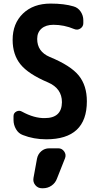

<svg xmlns="http://www.w3.org/2000/svg" viewBox="-20 -760 540 1061"><path d="M302.7 59.6Q322.3 59.6 334.5 76.7Q346.7 93.8 339.8 113.3L294.9 226.6Q286.1 251 265.1 265.6Q244.1 280.3 217.8 280.3H211.9Q189.5 280.3 175.3 263.2Q161.1 246.1 165 223.6L184.6 116.2Q189.5 91.8 208 75.7Q226.6 59.6 252 59.6ZM254.9 -445.3Q371.1 -397.5 415.5 -342.3Q460 -287.1 460 -200.2Q460 9.8 235.4 9.8Q166 9.8 106.4 -13.7Q82 -22.5 68.4 -46.4Q54.7 -70.3 54.7 -96.7V-118.2Q54.7 -135.7 70.8 -144Q86.9 -152.3 102.5 -142.6Q168.9 -106.4 227.5 -107.4Q321.3 -107.4 322.3 -195.3Q322.3 -271.5 245.1 -304.7Q136.7 -350.6 93.3 -404.3Q49.8 -458 49.8 -540Q49.8 -629.9 106.9 -685.1Q164.1 -740.2 259.8 -740.2Q335 -740.2 386.7 -724.6Q411.1 -717.8 425.8 -695.8Q440.4 -673.8 440.4 -648.4V-631.8Q440.4 -613.3 424.3 -602.5Q408.2 -591.8 389.6 -599.6Q334 -623 275.4 -623Q233.4 -623 209.5 -602.1Q185.5 -581.1 185.5 -544.9Q185.5 -474.6 254.9 -445.3Z"/></svg>

Font: Rounded Mgen+ 1m bold
Style: Bold
Weight: 700
Designer: [Source Han Sans]
Ryoko NISHIZUKA  (kana & ideographs); Paul D. Hunt (Latin, Greek & Cyrillic); Wenlong ZHANG  (bopomofo
Version: Version 1.059.20150602